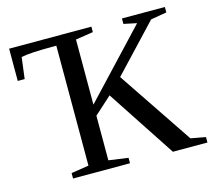

<svg xmlns="http://www.w3.org/2000/svg" viewBox="-96 -771 982 886"><g transform="rotate(-15 395.0 -327.5)"><path d="M232 -612H209Q107 -612 64 -603L51 -501H18V-655H411V-629L327 -616V-305L619 -616L557 -629V-655H762V-629L686 -616L479 -396L719 -39L790 -26V0H625L410 -327L327 -252V-39L420 -26V0H148V-26L232 -39Z"/></g></svg>

Font: Libra Serif Modern
Style: Regular
Weight: 400
Designer: Stefan Peev, Context Ltd
Foundry: Stefan Peev, Context Ltd
Version: Version 1.000